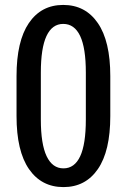

<svg xmlns="http://www.w3.org/2000/svg" viewBox="-20 -741 509 771"><path d="M422.9 -274.9Q422.9 -134.3 373 -62Q323.2 10.3 234.9 10.3Q146.5 10.3 96.4 -62Q46.4 -134.3 46.4 -274.9V-435.5Q46.4 -575.7 95.9 -648.4Q145.5 -721.2 233.9 -721.2Q322.8 -721.2 372.8 -648.4Q422.9 -575.7 422.9 -435.5ZM324.7 -449.7Q324.7 -548.3 301.8 -596.7Q278.8 -645 233.9 -645Q189.5 -645 166.7 -596.4Q144 -547.9 144 -449.7V-261.2Q144 -162.6 167.2 -113.8Q190.4 -64.9 234.9 -64.9Q279.3 -64.9 302 -113.5Q324.7 -162.1 324.7 -261.2Z"/></svg>

Font: Franco
Style: Regular
Weight: 400
Designer: Google
Version: Version 1.200311; 2013